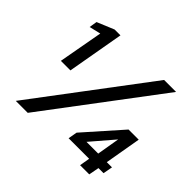

<svg xmlns="http://www.w3.org/2000/svg" viewBox="-159 -913 1123 1123"><g transform="rotate(45 402.0 -352.0)"><path d="M112 -352 162 -628 91 -611 99 -660 205 -704H253L191 -352ZM91 0 618 -700H717L190 0ZM623 0 634 -64H464L474 -120L676 -348H760L721 -123H764L753 -64H711L699 0ZM553 -123H650L674 -264Z"/></g></svg>

Font: DM Sans 24pt Medium
Style: Italic
Weight: 500
Italic angle: -10°
Designer: Colophon Foundry, Jonny Pinhorn
Foundry: Colophon Foundry
Version: Version 4.004;gftools[0.9.30]